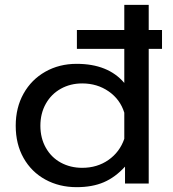

<svg xmlns="http://www.w3.org/2000/svg" viewBox="-20 -759 715 794"><path d="M45 -239Q45 -314 77.5 -372Q110 -430 167.5 -462.5Q225 -495 297 -495Q427 -495 494 -416V-557H298V-635H494V-739H595V-635H650V-557H595V0H497V-70Q457 -26 409.5 -5.5Q362 15 297 15Q225 15 167.5 -16.5Q110 -48 77.5 -105.5Q45 -163 45 -239ZM494 -185V-293Q477 -348 429.5 -381Q382 -414 320 -414Q271 -414 231.5 -392Q192 -370 169.5 -330Q147 -290 147 -239Q147 -188 169.5 -148Q192 -108 231.5 -86.5Q271 -65 320 -65Q382 -65 428.5 -97.5Q475 -130 494 -185Z"/></svg>

Font: Prompt
Style: Regular
Weight: 400
Designer: Katatrad Team
Foundry: CadsonDemak
Version: Version 1.001